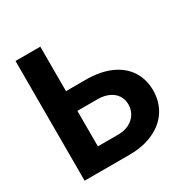

<svg xmlns="http://www.w3.org/2000/svg" viewBox="-162 -844 954 982"><g transform="rotate(-30 315.0 -353.5)"><path d="M594.6 -225Q594.6 -159.1 562 -108.1Q529.4 -57.2 468.2 -28.6Q406.9 0 324 0H59.9V-707H206.4V-118.2H324Q363.7 -118.2 391.8 -132.8Q420 -147.4 434.5 -172.1Q449.1 -196.8 449.1 -227Q449.1 -255.6 434.5 -278.5Q420 -301.3 391.8 -314.6Q363.7 -327.9 324 -327.9H154.2V-444.3H324Q407.3 -444.3 468.4 -417.7Q529.4 -391 562 -341.5Q594.6 -291.9 594.6 -225Z"/></g></svg>

Font: WEMIX Pretendard Variable
Style: Regular
Weight: 400
Designer: Base glyphs from Inter by Rasmus Andersson; Hangeul glyphs from Noto Sans CJK(Source Han Sans) by Jang Soo-young and Kan
Foundry: Kil Hyung-jin
Version: Version 1.000;Glyphs 3.2 (3208)